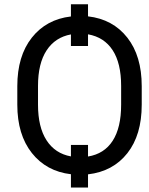

<svg xmlns="http://www.w3.org/2000/svg" viewBox="-20 -794 686 883"><path d="M59.6 -312.5V-397.9Q59.6 -536.1 126.2 -620.6Q192.9 -705.1 306.2 -718.3V-774.4H384.8V-718.8Q499 -705.6 565.4 -621.1Q631.8 -536.6 631.8 -397.9V-312.5Q631.8 -173.3 565.7 -89.4Q499.5 -5.4 384.8 7.8V68.4H306.2V7.3Q193.4 -5.9 126.5 -90.3Q59.6 -174.8 59.6 -312.5ZM154.8 -398.9V-312.5Q154.8 -209.5 194.1 -148.7Q233.4 -87.9 306.2 -74.7V-127.4H384.8V-74.2Q459.5 -86.4 498.3 -146.7Q537.1 -207 537.1 -312.5V-398.9Q537.1 -503.4 498 -563.2Q459 -623 384.8 -636.2V-582.5H306.2V-635.7Q233.9 -622.6 194.3 -562.3Q154.8 -502 154.8 -398.9Z"/></svg>

Font: Bert Sans Medium
Style: Regular
Weight: 500
Designer: Christian Robertson, Adam Twardoch, & Cristiano Sobral
Foundry: Google
Version: Version 12.135;January 10, 2020;FontCreator 12.0.0.2547 64-b